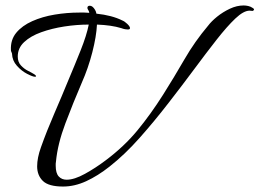

<svg xmlns="http://www.w3.org/2000/svg" viewBox="-20 -625 950 703"><path d="M211 58Q158 58 137 37.5Q116 17 116 -16Q116 -47 130 -86Q151 -145 178.5 -208.5Q206 -272 231 -333Q253 -385 275 -440Q297 -495 305 -535Q261 -535 215.5 -528Q170 -521 131 -507Q92 -493 68.5 -471Q45 -449 45 -418Q45 -398 56.5 -385.5Q68 -373 82 -366Q96 -359 104 -354Q112 -349 112 -346Q112 -344 108 -344Q100 -344 79.5 -354.5Q59 -365 42 -384Q25 -403 24 -428Q24 -430 22 -434Q20 -438 20 -441Q18 -479 39.5 -505Q61 -531 98 -547.5Q135 -564 180 -571.5Q225 -579 271 -579Q280 -579 289 -579Q298 -579 307 -578Q306 -585 302 -590Q300 -594 300 -596Q300 -604 309 -604Q319 -604 328 -589Q332 -582 333 -575Q390 -569 428 -550Q436 -547 446 -537.5Q456 -528 456 -522Q456 -517 448 -517Q444 -517 438 -518Q432 -519 424 -522Q388 -533 335 -535Q333 -492 318 -433.5Q303 -375 279 -321Q248 -249 219.5 -173.5Q191 -98 185 -34Q184 -30 184 -26Q184 -22 184 -18Q184 9 195 21Q206 33 224 33Q252 33 291 11.5Q330 -10 367 -38Q435 -89 483.5 -148Q532 -207 577 -278Q618 -343 655.5 -408Q693 -473 742 -531Q754 -547 775 -564Q796 -581 821.5 -593Q847 -605 872 -605Q880 -605 889 -603Q898 -601 905 -596Q912 -592 909.5 -588.5Q907 -585 905 -585Q902 -585 899 -585.5Q896 -586 894 -586Q872 -586 841.5 -557Q811 -528 773 -479.5Q735 -431 690.5 -371Q646 -311 597 -248Q546 -182 491.5 -120.5Q437 -59 381 -15Q338 19 295.5 38.5Q253 58 211 58Z"/></svg>

Font: Allura
Style: Regular
Weight: 400
Designer: Robert E. Leuschke
Foundry: Robert E. Leuschke
Version: Version 1.110